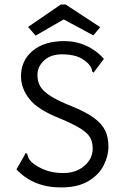

<svg xmlns="http://www.w3.org/2000/svg" viewBox="-20 -811 540 841"><path d="M247 10Q126 10 52 -69L88 -132L92 -141L99 -137Q101 -130 104 -121.5Q107 -113 118 -101Q144 -79 178.5 -66Q213 -53 257 -53Q313 -53 349.5 -84.5Q386 -116 386 -160Q386 -189 374.5 -209Q363 -229 332.5 -248Q302 -267 243 -292Q146 -330 109 -377Q72 -424 72 -477Q72 -546 123 -588.5Q174 -631 262 -631Q313 -631 358 -610.5Q403 -590 435 -553L390 -493L384 -497Q383 -505 380 -513Q377 -521 366 -533Q342 -556 315 -564.5Q288 -573 251 -573Q202 -573 173 -546Q144 -519 144 -482Q144 -454 156.5 -432.5Q169 -411 202 -390Q235 -369 298 -344Q359 -319 393 -293.5Q427 -268 441 -238.5Q455 -209 455 -170Q455 -127 433.5 -85.5Q412 -44 366 -17Q320 10 247 10ZM136 -655 103 -693 246 -791H268L419 -692L389 -656L259 -726Z"/></svg>

Font: Ligconsolata
Style: Regular
Weight: 400
Monospace: yes
Designer: Raph Levien, Cyreal, Brenton Simpson
Foundry: Raph Levien, Cyreal, Google
Version: Version 3.001; ttfautohint (v1.8.2.53-6de2)